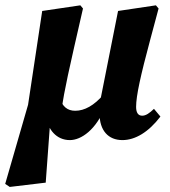

<svg xmlns="http://www.w3.org/2000/svg" viewBox="-58 -519 647 732"><path d="M-20.8 193.7 116.3 177.3 134.6 -72.5 177.3 -103C187.1 -175.3 203.5 -246.8 258.4 -486.6L248.3 -498.7L102.9 -477.2L49 -119.6L-38.2 182.1L-20.8 193.7ZM208.4 15.1C250.8 15.1 309.1 -23 345.8 -117.4H356.4L337.5 -159.4C300.6 -116.5 264.2 -96.7 228.8 -96.7C199.1 -96.7 179.7 -112.5 169.9 -145.9L116.5 -75.4C124.8 -25.6 156.6 15.1 208.4 15.1ZM408.7 15.1C456.9 15.1 508 -14.7 553.6 -74.6L529 -104.1C512.3 -87.8 498.3 -77.9 484.1 -77.9C468.1 -77.9 460.9 -90.4 460.9 -111.6C460.9 -154.1 478.3 -231.9 514.7 -367.5L546.6 -486.6L536.4 -498.7L392.1 -477.2L324.9 -138.7L326.5 -135.4C323.2 -118.7 321.5 -98.9 321.5 -85.8C321.5 -21.4 354.9 15.1 408.7 15.1Z"/></svg>

Font: Source Serif 4 Variable
Style: Italic
Weight: 400
Italic angle: -12°
Designer: Frank Grießhammer
Foundry: Adobe Systems Incorporated
Version: Version 4.004;hotconv 1.0.116;makeotfexe 2.5.65601